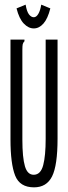

<svg xmlns="http://www.w3.org/2000/svg" viewBox="-20 -793 290 824"><path d="M126 11Q65 11 45 -39.5Q25 -90 25 -195V-623H85V-616Q79 -610 77.5 -603Q76 -596 76 -579V-194Q76 -117 87 -79.5Q98 -42 126 -43Q155 -44 165.5 -84.5Q176 -125 176 -197V-623H227V-198Q227 -83 203.5 -36Q180 11 126 11ZM157 -773 196 -757Q185 -713 166.5 -692Q148 -671 125 -671Q102 -671 82 -692Q62 -713 51 -757L90 -773Q95 -743 104.5 -731Q114 -719 125 -719Q136 -719 144.5 -733.5Q153 -748 157 -773Z"/></svg>

Font: Inconsolata UltraCondensed
Style: Regular
Weight: 400
Width: 1
Monospace: yes
Designer: Raph Levien, Cyreal, Brenton Simpson
Foundry: Raph Levien, Cyreal, Google
Version: Version 3.001; ttfautohint (v1.8.2.53-6de2)